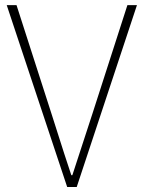

<svg xmlns="http://www.w3.org/2000/svg" viewBox="-20 -746 571 766"><path d="M248 0 6.8 -725.6H45.9L185.5 -292Q247.1 -97.7 264.6 -46.9H268.6Q270.5 -52.7 348.6 -292L488.3 -725.6H526.4L286.1 0Z"/></svg>

Font: Gen Shin Gothic ExtraLight
Style: Regular
Weight: 100
Designer: [Source Han Sans]
Ryoko NISHIZUKA  (kana & ideographs); Paul D. Hunt (Latin, Greek & Cyrillic); Wenlong ZHANG  (bopomofo
Version: Version 1.002.20150607